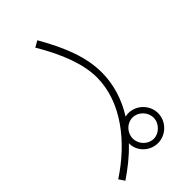

<svg xmlns="http://www.w3.org/2000/svg" viewBox="-192 -380 663 663"><g transform="rotate(-45 139.5 -49.0)"><path d="M4 230C38 207 73 180 104 147C103 185 135 218 176 218C215 218 249 185 249 145C249 105 216 72 176 72C171 72 166 73 161 74C192 25 211 -31 211 -92C211 -165 184 -237 132 -328L109 -315C159 -231 187 -156 187 -92C187 29 100 137 -10 209ZM176 197C148 197 125 173 125 145C125 117 148 93 176 93C203 93 227 117 227 145C227 173 202 197 176 197Z"/></g></svg>

Font: Noto Sans Arabic UI Cn Th
Style: Regular
Weight: 100
Width: 3
Designer: Monotype Design Team, Nadine Chahine and Nizar Qandah
Foundry: Monotype Imaging Inc.
Version: Version 2.010